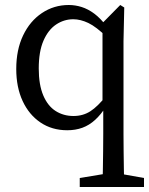

<svg xmlns="http://www.w3.org/2000/svg" viewBox="-20 -508 597 768"><path d="M299 240V204L420 184H444L556 204V240ZM249 13Q188 13 142 -18Q96 -49 70.5 -104Q45 -159 45 -232Q45 -309 72.5 -366.5Q100 -424 148 -456Q196 -488 255 -488Q281 -488 306.5 -480Q332 -472 357 -453.5Q382 -435 406 -403H418L408 -359Q365 -401 333.5 -416Q302 -431 273 -431Q236 -431 204.5 -410Q173 -389 154 -345.5Q135 -302 135 -234Q135 -169 153 -126.5Q171 -84 202.5 -64Q234 -44 274 -44Q312 -44 341.5 -63Q371 -82 405 -125L414 -83H405Q384 -50 360.5 -28.5Q337 -7 309.5 3Q282 13 249 13ZM390 240Q391 205 391.5 169Q392 133 392.5 97.5Q393 62 393 27V-72L390 -86V-414V-416L461 -488L477 -478L474 -343V27Q474 62 474.5 97.5Q475 133 475.5 169Q476 205 477 240Z"/></svg>

Font: Source Serif 4 Variable
Style: Regular
Weight: 400
Designer: Frank Grießhammer
Foundry: Adobe
Version: Version 4.005;hotconv 1.1.0;makeotfexe 2.6.0